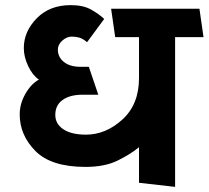

<svg xmlns="http://www.w3.org/2000/svg" viewBox="-20 -714 815 750"><path d="M523 0V-139Q492 -113 441 -87.5Q390 -62 314 -62Q180 -62 118.5 -124Q57 -186 57 -267Q57 -309 79.5 -348Q102 -387 132 -403Q107 -420 90 -456Q73 -492 73 -526Q73 -591 123.5 -642.5Q174 -694 256 -694Q305 -694 336 -676.5Q367 -659 387 -640L320 -549Q304 -563 290 -567Q276 -571 260 -571Q241 -571 223.5 -555.5Q206 -540 206 -520Q206 -491 229.5 -472Q253 -453 295 -453H327L364 -344H302Q253 -344 224.5 -323.5Q196 -303 196 -265Q196 -230 227.5 -209Q259 -188 316 -188Q393 -188 458 -247Q523 -306 523 -409V-569H430L414 -680H759L775 -569H664V16Z"/></svg>

Font: Palanquin Dark
Style: Regular
Weight: 400
Designer: Pria Ravichandran
Version: Version 1.000